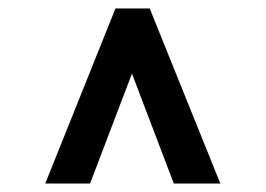

<svg xmlns="http://www.w3.org/2000/svg" viewBox="-20 -700 628 454"><path d="M391 -266 292 -526 193 -266H87L253 -680H334L501 -266Z"/></svg>

Font: Inria Sans
Style: Bold
Weight: 700
Designer: Black Foundry Team
Foundry: Black Foundry
Version: Version 1.2; ttfautohint (v1.8.3)